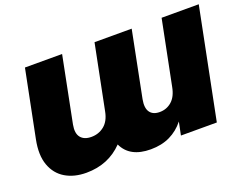

<svg xmlns="http://www.w3.org/2000/svg" viewBox="-111 -915 1457 1146"><g transform="rotate(-20 617.5 -342.0)"><path d="M1235 -700 1095 0H867L884 -83Q846 -35 793 -9.5Q740 16 671 16Q538 16 494 -79Q402 16 262 16Q185 16 129.5 -17Q74 -50 50.5 -115Q27 -180 46 -275L131 -700H367L284 -282Q274 -229 295.5 -202Q317 -175 363 -175Q410 -175 445 -203.5Q480 -232 491 -290L573 -700H809L726 -282Q716 -229 735 -202Q754 -175 797 -175Q841 -175 873.5 -203.5Q906 -232 917 -290L999 -700Z"/></g></svg>

Font: Montserrat Black
Style: Italic
Weight: 900
Italic angle: -11.3°
Designer: Julieta Ulanovsky
Foundry: Julieta Ulanovsky
Version: Version 9.000; ttfautohint (v1.8.4.7-5d5b)